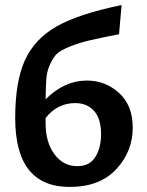

<svg xmlns="http://www.w3.org/2000/svg" viewBox="-20 -731 580 758"><path d="M323 -413Q396 -413 450 -364Q504 -315 504 -227Q504 -133 439 -63Q374 7 255 7Q40 7 40 -265Q40 -409 78.5 -493.5Q117 -578 205 -627.5Q293 -677 460 -711L450 -596Q375 -581 335.5 -572Q296 -563 258 -548Q220 -533 205.5 -519.5Q191 -506 178 -478Q165 -450 163 -420.5Q161 -391 160 -339Q234 -413 323 -413ZM285 -75Q334 -75 356.5 -111.5Q379 -148 379 -201Q379 -263 351 -293.5Q323 -324 277 -324Q206 -324 160 -265V-245Q160 -169 195 -122Q230 -75 285 -75Z"/></svg>

Font: EauTest
Style: Bold Italic
Weight: 700
Italic angle: -12°
Designer: Christian Thalmann (Catharsis Fonts)
Version: Version 0.001;PS 000.001;hotconv 1.0.88;makeotf.lib2.5.64775